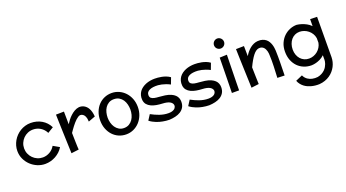

<svg xmlns="http://www.w3.org/2000/svg" viewBox="-67 -1466 4521 2507"><g transform="rotate(-20 2193.0 -212.5)"><path d="M578.1 -366.2 497.1 -316.9 496.1 -319.8Q483.4 -344.7 465.3 -364.5Q447.3 -384.3 424.8 -398.2Q402.3 -412.1 376.7 -419.4Q351.1 -426.8 323.2 -426.8Q283.2 -426.8 248.3 -411.6Q213.4 -396.5 187.3 -370.1Q161.1 -343.8 146 -308.3Q130.9 -272.9 130.9 -232.9Q130.9 -193.4 146 -158.2Q161.1 -123 187.3 -96.7Q213.4 -70.3 248.3 -55.2Q283.2 -40 323.2 -40Q349.1 -40 373.5 -46.9Q397.9 -53.7 419.7 -66.2Q441.4 -78.6 459.5 -96.4Q477.5 -114.3 490.2 -136.2L492.2 -139.2L577.1 -90.8L576.2 -87.9Q557.1 -56.2 529.8 -30.8Q502.4 -5.4 469.5 12.9Q436.5 31.2 399.2 41Q361.8 50.8 323.2 50.8Q268.1 50.8 216.6 29.3Q165 7.8 124.8 -30.3Q84.5 -68.4 60.3 -120.1Q36.1 -171.9 36.1 -232.9Q36.1 -269.5 46.1 -304.9Q56.2 -340.3 74.5 -372.1Q92.8 -403.8 118.9 -430.7Q145 -457.5 176.8 -476.8Q208.5 -496.1 245.6 -507.1Q282.7 -518.1 323.2 -518.1Q365.7 -518.1 404.1 -507.8Q442.4 -497.6 475.1 -478.3Q507.8 -459 533.7 -431.2Q559.6 -403.3 577.1 -368.2Z M1044.9 -274.9Q1044.4 -298.8 1040.8 -316.4Q1037.1 -334 1031.5 -346.7Q1025.9 -359.4 1018.8 -367.7Q1011.7 -376 1004.4 -381.3Q987.3 -393.6 965.8 -393.1Q952.1 -391.1 936.8 -381.6Q921.4 -372.1 905.3 -357.2Q889.2 -342.3 872.8 -323.5Q856.4 -304.7 841.3 -284.9Q826.2 -265.1 812.5 -245.6Q798.8 -226.1 788.1 -210Q788.6 -173.3 789.6 -137.9Q790.5 -102.5 791.3 -72Q792 -41.5 793.2 -16.8Q794.4 7.8 795.9 22.9L690.9 36.1Q688 -47.9 685.5 -116Q683.1 -184.1 681.2 -237.8Q679.2 -291.5 678 -332.5Q676.8 -373.5 675.8 -403.3Q673.8 -473.1 672.9 -506.8L784.2 -508.8Q784.7 -479 784.9 -448Q785.2 -417 785.6 -391.1Q786.1 -360.8 786.1 -332Q800.3 -354.5 820.6 -381.3Q840.8 -408.2 866.5 -432.1Q892.1 -456.1 922.6 -473.9Q953.1 -491.7 987.8 -496.1Q1026.9 -498 1059.1 -479.5Q1072.8 -471.7 1086.2 -458.7Q1099.6 -445.8 1111.1 -425.5Q1122.6 -405.3 1130.4 -377.2Q1138.2 -349.1 1141.1 -311Z M1711.9 -236.8Q1711.9 -175.3 1691.4 -123Q1670.9 -70.8 1635.3 -32.2Q1599.6 6.3 1551.8 28.1Q1503.9 49.8 1449.7 49.8Q1395.5 49.8 1348.1 29.3Q1300.8 8.8 1265.4 -29.1Q1230 -66.9 1209.5 -119.6Q1189 -172.4 1189 -236.8Q1189 -301.8 1209.5 -354.7Q1230 -407.7 1265.4 -445.3Q1300.8 -482.9 1348.1 -503.4Q1395.5 -523.9 1449.7 -523.9Q1503.9 -523.9 1551.8 -502.2Q1599.6 -480.5 1635.3 -442.1Q1670.9 -403.8 1691.4 -351.3Q1711.9 -298.8 1711.9 -236.8ZM1608.9 -237.8Q1608.9 -272.9 1600.1 -308.8Q1591.3 -344.7 1572.3 -373.3Q1553.2 -401.9 1522.9 -419.9Q1492.7 -438 1449.7 -438Q1408.2 -438 1378.4 -419.9Q1348.6 -401.9 1329.6 -373.3Q1310.5 -344.7 1301.8 -308.8Q1293 -272.9 1293 -237.8Q1293 -202.6 1302.5 -167Q1312 -131.3 1331.5 -102.8Q1351.1 -74.2 1380.6 -56.2Q1410.2 -38.1 1449.7 -38.1Q1491.2 -38.1 1521.2 -56.2Q1551.3 -74.2 1570.8 -102.8Q1590.3 -131.3 1599.6 -167Q1608.9 -202.6 1608.9 -237.8Z M2269 -106.9Q2269 -60.5 2250.2 -29.1Q2231.4 2.4 2200 22.2Q2168.5 42 2127.7 51.5Q2086.9 61 2043 63Q1998 62.5 1952.1 53.7Q1932.6 50.3 1910.9 44.2Q1889.2 38.1 1866.7 29.3Q1844.2 20.5 1821.8 8.3Q1799.3 -3.9 1778.8 -20L1826.2 -94.2Q1853 -80.1 1881.1 -66.9Q1909.2 -53.7 1938.5 -43.7Q1967.8 -33.7 1998.5 -27.8Q2029.3 -22 2062 -22Q2088.9 -22 2107.4 -27.1Q2126 -32.2 2137.9 -39.8Q2149.9 -47.4 2156.5 -56.9Q2163.1 -66.4 2166 -75.2Q2168.5 -83 2168 -92.5Q2167.5 -102.1 2162.8 -111.8Q2158.2 -121.6 2148.7 -131.1Q2139.2 -140.6 2123.5 -148.2Q2107.9 -155.8 2085.4 -160.6Q2063 -165.5 2032.2 -167Q1988.3 -168.9 1947.5 -176Q1906.7 -183.1 1874.8 -198.2Q1842.8 -213.4 1822 -238Q1801.3 -262.7 1796.9 -299.8Q1793.5 -335 1801.5 -364Q1809.6 -393.1 1825.9 -416Q1842.3 -439 1866.2 -456.3Q1890.1 -473.6 1918.5 -485.1Q1946.8 -496.6 1978.3 -502.2Q2009.8 -507.8 2042 -507.8Q2061 -507.8 2086.9 -505.9Q2112.8 -503.9 2141.1 -498Q2169.4 -492.2 2198.2 -481.2Q2227.1 -470.2 2252 -452.1L2218.3 -362.8Q2186 -379.9 2157 -389.4Q2127.9 -398.9 2105.5 -404.3Q2079.1 -410.2 2056.2 -412.1Q1979.5 -416.5 1936.8 -396Q1894 -375.5 1894 -334Q1894 -304.7 1910.2 -291.3Q1926.3 -277.8 1954.1 -272Q1981.9 -266.1 2019 -264.2Q2056.2 -262.2 2098.1 -255.9Q2146 -248.5 2178.7 -233.9Q2211.4 -219.2 2231.4 -199.7Q2251.5 -180.2 2260.3 -156.5Q2269 -132.8 2269 -106.9Z M2823.2 -106.9Q2823.2 -60.5 2804.4 -29.1Q2785.6 2.4 2754.2 22.2Q2722.7 42 2681.9 51.5Q2641.1 61 2597.2 63Q2552.2 62.5 2506.3 53.7Q2486.8 50.3 2465.1 44.2Q2443.4 38.1 2420.9 29.3Q2398.4 20.5 2376 8.3Q2353.5 -3.9 2333 -20L2380.4 -94.2Q2407.2 -80.1 2435.3 -66.9Q2463.4 -53.7 2492.7 -43.7Q2522 -33.7 2552.7 -27.8Q2583.5 -22 2616.2 -22Q2643.1 -22 2661.6 -27.1Q2680.2 -32.2 2692.1 -39.8Q2704.1 -47.4 2710.7 -56.9Q2717.3 -66.4 2720.2 -75.2Q2722.7 -83 2722.2 -92.5Q2721.7 -102.1 2717 -111.8Q2712.4 -121.6 2702.9 -131.1Q2693.4 -140.6 2677.7 -148.2Q2662.1 -155.8 2639.6 -160.6Q2617.2 -165.5 2586.4 -167Q2542.5 -168.9 2501.7 -176Q2460.9 -183.1 2429 -198.2Q2397 -213.4 2376.2 -238Q2355.5 -262.7 2351.1 -299.8Q2347.7 -335 2355.7 -364Q2363.8 -393.1 2380.1 -416Q2396.5 -439 2420.4 -456.3Q2444.3 -473.6 2472.7 -485.1Q2501 -496.6 2532.5 -502.2Q2564 -507.8 2596.2 -507.8Q2615.2 -507.8 2641.1 -505.9Q2667 -503.9 2695.3 -498Q2723.6 -492.2 2752.4 -481.2Q2781.2 -470.2 2806.2 -452.1L2772.5 -362.8Q2740.2 -379.9 2711.2 -389.4Q2682.1 -398.9 2659.7 -404.3Q2633.3 -410.2 2610.4 -412.1Q2533.7 -416.5 2491 -396Q2448.2 -375.5 2448.2 -334Q2448.2 -304.7 2464.4 -291.3Q2480.5 -277.8 2508.3 -272Q2536.1 -266.1 2573.2 -264.2Q2610.4 -262.2 2652.3 -255.9Q2700.2 -248.5 2732.9 -233.9Q2765.6 -219.2 2785.6 -199.7Q2805.7 -180.2 2814.5 -156.5Q2823.2 -132.8 2823.2 -106.9Z M3060.5 -650.9Q3060.5 -636.7 3054.9 -624Q3049.3 -611.3 3039.8 -602.1Q3030.3 -592.8 3017.6 -587.4Q3004.9 -582 2990.2 -582Q2976.1 -582 2963.6 -587.4Q2951.2 -592.8 2941.7 -602.1Q2932.1 -611.3 2926.8 -624Q2921.4 -636.7 2921.4 -650.9Q2921.4 -665.5 2926.8 -678.2Q2932.1 -690.9 2941.7 -700.4Q2951.2 -710 2963.6 -715.6Q2976.1 -721.2 2990.2 -721.2Q3004.9 -721.2 3017.6 -715.6Q3030.3 -710 3039.8 -700.4Q3049.3 -690.9 3054.9 -678.2Q3060.5 -665.5 3060.5 -650.9ZM3037.6 -479Q3036.1 -409.2 3034.9 -350.8Q3033.7 -292.5 3032.7 -244.6Q3031.7 -196.8 3031 -158.9Q3030.3 -121.1 3029.8 -92.8Q3028.3 -25.4 3028.3 13.2H2928.2Q2929.2 -39.6 2930.7 -112.3Q2931.6 -174.8 2933.3 -265.1Q2935.1 -355.5 2936.5 -475.1Z M3192.4 36.1Q3189.5 -47.9 3187 -116Q3184.6 -184.1 3182.6 -237.8Q3180.7 -291.5 3179.4 -332.5Q3178.2 -373.5 3177.2 -403.3Q3175.3 -473.1 3174.3 -506.8L3285.6 -508.8L3287.6 -368.2Q3303.7 -396 3324.2 -420.7Q3344.7 -445.3 3368.7 -464.4Q3392.6 -483.4 3419.7 -495.1Q3446.8 -506.8 3476.6 -508.8Q3513.7 -511.2 3541.3 -502.4Q3568.8 -493.7 3588.4 -478Q3607.9 -462.4 3620.6 -441.2Q3633.3 -419.9 3640.6 -397.2Q3647.9 -374.5 3651.1 -352.1Q3654.3 -329.6 3655.3 -311Q3658.2 -227.1 3656.7 -142.1Q3655.3 -57.1 3653.3 34.2L3553.2 30.8Q3557.1 -47.9 3560.3 -126.5Q3563.5 -205.1 3559.6 -285.2Q3559.6 -293.9 3558.3 -307.9Q3557.1 -321.8 3553 -337.4Q3548.8 -353 3541.5 -368.4Q3534.2 -383.8 3522.5 -395.3Q3510.7 -406.7 3493.9 -412.6Q3477.1 -418.5 3454.6 -415Q3416 -409.2 3376.2 -358.6Q3336.4 -308.1 3290.5 -210.9Q3292.5 -132.3 3293.7 -85.7Q3294.9 -39.1 3295.9 -15.1Q3296.9 13.2 3297.4 22.9Z M4313.5 -541 4310.5 20Q4310.1 51.8 4302.2 83.3Q4294.4 114.7 4279.1 144.3Q4263.7 173.8 4241 200Q4218.3 226.1 4188.7 246.3Q4159.2 266.6 4122.6 279.5Q4085.9 292.5 4042.5 295.9Q3983.4 297.9 3931.2 283.7Q3908.7 277.8 3885.5 267.6Q3862.3 257.3 3840.8 241.5Q3819.3 225.6 3801.3 203.4Q3783.2 181.2 3771.5 150.9L3865.7 109.9Q3875 130.9 3888.2 146Q3901.4 161.1 3916.5 171.4Q3931.6 181.6 3947.5 188Q3963.4 194.3 3978.5 197.3Q4014.2 205.1 4053.7 200.2Q4087.9 193.4 4113 179.2Q4138.2 165 4155.8 147.7Q4173.3 130.4 4184.3 111.1Q4195.3 91.8 4201.7 74.2Q4208 56.6 4210.2 42.2Q4212.4 27.8 4212.4 20V-43.9Q4183.1 -16.1 4151.6 -1.2Q4120.1 13.7 4093.3 20.5Q4062 28.8 4031.7 29.8Q3975.1 29.8 3926.3 10Q3877.4 -9.8 3841.3 -46.6Q3805.2 -83.5 3784.4 -136.2Q3763.7 -189 3763.7 -254.9Q3763.7 -321.3 3786.6 -373.3Q3809.6 -425.3 3846.9 -460.9Q3884.3 -496.6 3931.4 -515.4Q3978.5 -534.2 4026.4 -534.2Q4059.6 -530.3 4093.3 -519.5Q4122.1 -510.3 4155.3 -493.2Q4188.5 -476.1 4216.8 -446.8L4217.8 -543.9ZM4031.7 -64Q4064 -64 4094.2 -75.2Q4124.5 -86.4 4149.2 -106.7Q4173.8 -127 4190.9 -155Q4208 -183.1 4214.4 -216.8V-280.8Q4209 -315.4 4191.4 -344Q4173.8 -372.6 4148.4 -393.1Q4123 -413.6 4092 -424.8Q4061 -436 4028.8 -436Q3993.7 -436 3963.9 -421.6Q3934.1 -407.2 3912.8 -381.8Q3891.6 -356.4 3879.6 -321.8Q3867.7 -287.1 3867.7 -247.1Q3867.7 -207 3879.9 -173.3Q3892.1 -139.6 3913.8 -115.5Q3935.5 -91.3 3965.6 -77.6Q3995.6 -64 4031.7 -64Z"/></g></svg>

Font: McLaren
Style: Regular
Weight: 400
Designer: Astigmatic (AOETI)
Foundry: Astigmatic (AOETI)
Version: Version 1.000